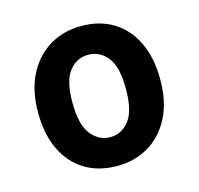

<svg xmlns="http://www.w3.org/2000/svg" viewBox="-87 -649 775 749"><g transform="rotate(-15 300.0 -274.0)"><path d="M298 7.5Q224 7.5 169 -25.8Q114 -59 83.5 -122Q53 -185 53 -273.5Q53 -362 85.2 -425.2Q117.5 -488.5 174 -522.5Q230.5 -556.5 302.5 -556.5Q378 -556.5 432.8 -522.2Q487.5 -488 517.2 -425Q547 -362 547 -276Q547 -185 514.2 -121.8Q481.5 -58.5 425.2 -25.5Q369 7.5 298 7.5ZM300.5 -108Q346.5 -108 377.2 -146.5Q408 -185 408 -275.5Q408 -363.5 377.5 -402.2Q347 -441 299.5 -441Q253 -441 222.8 -402.8Q192.5 -364.5 192.5 -277Q192.5 -187 224 -147.5Q255.5 -108 300.5 -108Z"/></g></svg>

Font: Spline Sans Mono SemiBold
Style: Regular
Weight: 600
Monospace: yes
Version: Version 1.004